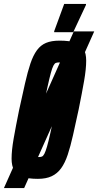

<svg xmlns="http://www.w3.org/2000/svg" viewBox="-50 -903 500 978"><path d="M-30 55 326 -743H430L73 55ZM143 8Q94 8 64.5 -2.5Q35 -13 22 -35.5Q9 -58 9 -95Q9 -137 19.5 -197Q30 -257 47 -341Q64 -419 77.5 -478.5Q91 -538 105 -579.5Q119 -621 138 -647Q157 -673 184.5 -684.5Q212 -696 253 -696Q303 -696 333 -686Q363 -676 376 -653.5Q389 -631 389 -594Q389 -552 378.5 -491.5Q368 -431 351 -347Q335 -273 322 -215Q309 -157 295 -115Q281 -73 261.5 -46Q242 -19 213.5 -5.5Q185 8 143 8ZM148 -103Q157 -103 163.5 -105.5Q170 -108 176 -119.5Q182 -131 189.5 -156.5Q197 -182 207 -227.5Q217 -273 232 -344Q254 -446 262.5 -494.5Q271 -543 271 -561Q271 -573 268.5 -577.5Q266 -582 262 -583.5Q258 -585 251 -585Q241 -585 234.5 -582.5Q228 -580 222 -568.5Q216 -557 209 -531.5Q202 -506 192 -460.5Q182 -415 167 -344Q152 -276 143 -232Q134 -188 129.5 -163.5Q125 -139 125 -126Q125 -115 128 -110.5Q131 -106 136 -104.5Q141 -103 148 -103ZM226 -739V-744L277 -883H388V-878L323 -739Z"/></svg>

Font: Saira UltraCondensed ExtraBold
Style: Italic
Weight: 800
Width: 1
Italic angle: -12°
Designer: Hector Gatti with collaboration of the Omnibus-Type team
Foundry: Omnibus-Type
Version: Version 1.101